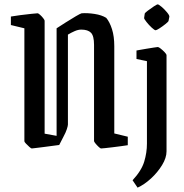

<svg xmlns="http://www.w3.org/2000/svg" viewBox="-20 -673 845 882"><path d="M412 -25V-467Q412 -508 398 -522.5Q384 -537 353 -537Q339 -537 323 -530Q307 -523 292 -514V-101Q292 -95 287 -79.5Q282 -64 271 -44L252 -7Q242 -6 221.5 -3Q201 0 180 2.5Q159 5 143.5 7Q128 9 126 9Q123 9 115 2Q107 -5 99.5 -13Q92 -21 92 -24V-543L30 -558V-597Q46 -600 73.5 -603.5Q101 -607 125 -609.5Q149 -612 153 -612Q156 -612 164 -605Q172 -598 178.5 -589.5Q185 -581 185 -578V-59L240 -49V-543Q257 -554 282 -570Q307 -586 328.5 -598.5Q350 -611 355 -612Q382 -614 414.5 -609Q447 -604 468 -591Q484 -572 494.5 -539Q505 -506 505 -461V-60L567 -45V-6Q555 -4 536 -1.5Q517 1 497 3.5Q477 6 462 7.5Q447 9 444 9Q441 9 433 1.5Q425 -6 418.5 -14Q412 -22 412 -25ZM645 -611Q646 -614 659 -624Q672 -634 686.5 -643.5Q701 -653 704 -653Q709 -653 722.5 -641.5Q736 -630 747.5 -616Q759 -602 758 -596L754 -576Q753 -573 740 -562.5Q727 -552 713 -543Q699 -534 695 -534Q690 -534 677 -546Q664 -558 653 -572Q642 -586 642 -590ZM612 189 589 155Q630 111 642.5 69.5Q655 28 655 -13V-392L607 -402V-441Q607 -441 620.5 -443.5Q634 -446 652.5 -449Q671 -452 686.5 -454.5Q702 -457 705 -457Q709 -457 718.5 -449.5Q728 -442 736.5 -433Q745 -424 745 -419V22Q745 52 724.5 85.5Q704 119 673.5 147Q643 175 612 189Z"/></svg>

Font: Grenze Gotisch
Style: Regular
Weight: 400
Designer: Renata Polastri
Foundry: Omnibus-Type
Version: Version 1.001